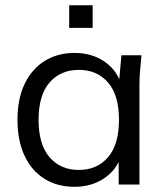

<svg xmlns="http://www.w3.org/2000/svg" viewBox="-20 -717 640 746"><path d="M269.9 8.9Q202.8 8.9 152.8 -22.3Q102.8 -53.5 75.4 -112Q47.9 -170.5 47.9 -251.4Q47.9 -332.9 75.6 -390.8Q103.4 -448.8 153.4 -480.1Q203.4 -511.3 269.9 -511.3Q337.6 -511.3 387.2 -476.9Q436.7 -442.5 452.7 -383.1H441.2L451.7 -502.3H529.8Q526.8 -472.9 524.3 -443.6Q521.8 -414.2 521.8 -385.9V0H441.3L440.8 -118.3H452.3Q436.3 -59.4 386.2 -25.2Q336.1 8.9 269.9 8.9ZM286.3 -56.8Q357.5 -56.8 399.9 -106.3Q442.3 -155.7 442.3 -251.4Q442.3 -347.1 399.9 -396.3Q357.5 -445.5 286.3 -445.5Q215.1 -445.5 172.5 -396.3Q129.9 -347.1 129.9 -251.4Q129.9 -155.7 172.3 -106.3Q214.7 -56.8 286.3 -56.8ZM248.8 -608.7V-696.6H340V-608.7Z"/></svg>

Font: Mulish ExtraLight
Style: Regular
Weight: 200
Designer: Vernon Adams
Foundry: Vernon Adams
Version: Version 3.603